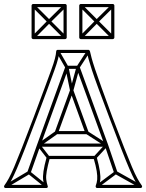

<svg xmlns="http://www.w3.org/2000/svg" viewBox="-33 -939 736 967"><path d="M105 -73 121 -67 170 -205Q170 -205 170 -205Q170 -205 170 -205L312 -597Q313 -599 307.5 -595.5Q302 -592 304 -592H360Q362 -592 356.5 -595.5Q351 -599 352 -597L495 -205Q496 -205 495.5 -205Q495 -205 495 -205L542 -67L558 -73L511 -211Q511 -211 511 -211Q511 -211 511 -211L368 -603Q365 -608 360 -608H304Q299 -608 296 -603L154 -211Q154 -211 154 -211Q154 -211 154 -211ZM503 -200V-216H162V-200ZM265 -684 251 -676 297 -596Q297 -595 296.5 -597Q296 -599 296 -598L320 -481Q322 -475 328 -475Q334 -475 336 -481L368 -598Q368 -599 367 -597Q366 -595 367 -596L419 -676L405 -684L353 -604Q353 -604 353 -603.5Q353 -603 352 -602L320 -485Q319 -479 328.5 -478.5Q338 -478 336 -485L312 -602Q312 -602 311.5 -602.5Q311 -603 311 -604ZM256 -264 246 -278 157 -215Q155 -213 154.5 -209.5Q154 -206 156 -203L204 -141L216 -151L168 -213Q167 -215 165.5 -207.5Q164 -200 167 -201ZM409 -278 401 -264 499 -201Q502 -200 500.5 -208Q499 -216 497 -213L440 -151L452 -141L509 -203Q511 -205 511 -209Q511 -213 507 -215ZM195 6 205 -6 118 -76Q116 -78 113.5 -78.5Q111 -79 109 -77L-9 -7L-1 7L117 -63Q119 -65 112.5 -65.5Q106 -66 108 -64ZM671 7 679 -7 554 -77Q552 -79 549.5 -78.5Q547 -78 545 -76L451 -6L461 6L555 -64Q557 -65 550.5 -65Q544 -65 546 -63ZM210 -138H446L438 -144Q450 -103 454 -77.5Q458 -52 456.5 -35Q455 -18 449 -3Q448 1 450 4.5Q452 8 456 8H675Q680 8 682 3.5Q684 -1 681 -5Q670 -20 658.5 -41Q647 -62 631.5 -98.5Q616 -135 592 -196Q568 -257 532 -352Q499 -441 478 -499Q457 -557 445.5 -591.5Q434 -626 428.5 -646.5Q423 -667 420 -681Q419 -684 417 -686Q415 -688 412 -688H258Q255 -688 252.5 -686Q250 -684 250 -680Q249 -665 243.5 -643.5Q238 -622 225 -586.5Q212 -551 191 -494Q170 -437 138 -352Q102 -257 78 -196Q54 -135 38.5 -98.5Q23 -62 11.5 -41Q0 -20 -11 -5Q-14 -1 -12 3.5Q-10 8 -5 8H200Q205 8 207 4.5Q209 1 207 -3Q202 -18 200 -35Q198 -52 202.5 -77.5Q207 -103 218 -144ZM320 -480 397 -268 405 -279H251L259 -268L336 -480ZM210 -154Q207 -154 205 -152.5Q203 -151 202 -148Q190 -104 186 -76.5Q182 -49 184.5 -31Q187 -13 193 3L200 -8H-5L1 5Q13 -10 24.5 -31.5Q36 -53 52 -90Q68 -127 92 -188.5Q116 -250 152 -346Q185 -433 206.5 -491Q228 -549 241 -585Q254 -621 259.5 -643Q265 -665 266 -680L258 -672H412L404 -679Q407 -664 412.5 -643.5Q418 -623 429.5 -587.5Q441 -552 462.5 -494Q484 -436 518 -346Q554 -250 578 -188.5Q602 -127 618 -90Q634 -53 645.5 -31.5Q657 -10 669 5L675 -8H456L463 3Q470 -13 472 -31Q474 -49 470 -76.5Q466 -104 454 -148Q453 -151 451 -152.5Q449 -154 446 -154ZM336 -486Q334 -491 328 -491Q322 -491 320 -486L243 -274Q242 -270 244.5 -266.5Q247 -263 251 -263H405Q410 -263 412 -266.5Q414 -270 413 -274ZM140 -917 128 -905 208 -825Q208 -825 208 -825Q208 -825 208 -825L289 -744L301 -756L220 -837Q220 -837 220 -837Q220 -837 220 -837ZM301 -905 289 -917 208 -837Q208 -837 208 -837Q208 -837 208 -837L128 -756L140 -744L220 -825Q220 -825 220 -825Q220 -825 220 -825ZM380 -917 368 -905 448 -825Q448 -825 448 -825Q448 -825 448 -825L529 -744L541 -756L460 -837Q460 -837 460 -837Q460 -837 460 -837ZM541 -905 529 -917 448 -837Q448 -837 448 -837Q448 -837 448 -837L368 -756L380 -744L460 -825Q460 -825 460 -825Q460 -825 460 -825ZM134 -742H295Q298 -742 300.5 -744.5Q303 -747 303 -750V-911Q303 -914 300.5 -916.5Q298 -919 295 -919H134Q131 -919 128.5 -916.5Q126 -914 126 -911V-750Q126 -747 128.5 -744.5Q131 -742 134 -742ZM374 -742H535Q538 -742 540.5 -744.5Q543 -747 543 -750V-911Q543 -914 540.5 -916.5Q538 -919 535 -919H374Q371 -919 368.5 -916.5Q366 -914 366 -911V-750Q366 -747 368.5 -744.5Q371 -742 374 -742ZM134 -758 142 -750V-911L134 -903H295L287 -911V-750L295 -758ZM374 -758 382 -750V-911L374 -903H535L527 -911V-750L535 -758Z"/></svg>

Font: Tilt Prism
Style: Regular
Weight: 400
Version: Version 1.000